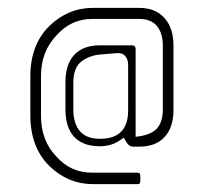

<svg xmlns="http://www.w3.org/2000/svg" viewBox="-20 -427 519 487"><path d="M333 -55H319Q313 -55 308 -58Q303 -61 294 -78Q277 -65 263 -60.5Q249 -56 233 -56Q191 -56 168.5 -79.5Q146 -103 146 -150V-218Q146 -264 168.5 -288Q191 -312 233 -312H315Q324 -312 324 -302V-80Q362 -84 377.5 -100.5Q393 -117 393 -149V-311Q393 -343 378 -361Q363 -379 333 -379H214Q160 -379 123 -337Q84 -296 84 -235V-133Q84 -70 123 -30Q159 11 214 11H328Q332 11 334 12.5Q336 14 336 22V29Q336 37 334 38.5Q332 40 328 40H215Q153 40 105 -6Q57 -54 57 -134V-234Q57 -313 105 -361Q153 -407 215 -407H333Q374 -407 397 -381.5Q420 -356 420 -312V-148Q420 -104 397.5 -79.5Q375 -55 333 -55ZM305 -262Q305 -277 297 -285.5Q289 -294 274 -292L237 -289Q208 -287 187 -271.5Q166 -256 166 -217V-150Q166 -114 182.5 -94.5Q199 -75 233 -75H234Q305 -75 305 -147Z"/></svg>

Font: Chathura Light
Style: Regular
Weight: 300
Designer: Appaji Ambarisha Darbha
Foundry: Aditya Fonts
Version: Version 1.001 2016